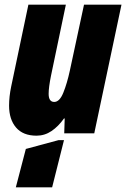

<svg xmlns="http://www.w3.org/2000/svg" viewBox="-20 -573 542 825"><path d="M48 232 91 67 232 29H255L204 232ZM137 10Q172 10 201.5 -10Q231 -30 255 -64H258L256 0H385L502 -553H341L280 -269Q268 -214 252 -174.5Q236 -135 213 -135Q189 -135 189 -170Q189 -197 199 -247L263 -553H102L28 -201Q19 -158 19 -119Q19 -60 49 -25Q79 10 137 10Z"/></svg>

Font: Noto Sans Display Condensed Black
Style: Italic
Weight: 900
Width: 3
Italic angle: -192°
Designer: Monotype Design Team
Foundry: Monotype Imaging Inc.
Version: Version 1.900